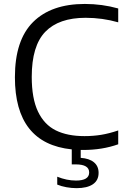

<svg xmlns="http://www.w3.org/2000/svg" viewBox="-20 -770 660 998"><path d="M145 -370.5Q145 -258 177.5 -190Q210 -122 270.2 -92.2Q330.5 -62.5 419 -62.5Q464 -62.5 505.8 -69.2Q547.5 -76 594.5 -92V-20Q511.5 9.5 412.5 9.5H399.5V50.5Q444 53.5 468.2 73.5Q492.5 93.5 492.5 128.5Q492.5 167.5 462.8 187.8Q433 208 378 208Q352 208 325.5 203.2Q299 198.5 277.5 189.5V148.5Q327 168.5 375 168.5Q443.5 168.5 443.5 126.5Q443.5 84.5 374 84.5H353V6.5Q57.5 -24 57.5 -368.5Q57.5 -561.5 152 -655.5Q246.5 -749.5 421 -749.5Q510.5 -749.5 594.5 -726V-654Q512 -677.5 425 -677.5Q286 -677.5 215.5 -604.8Q145 -532 145 -370.5Z"/></svg>

Font: Encode Sans Semi Expanded
Style: Regular
Weight: 400
Width: 6
Designer: Multiple Designers
Foundry: Impallari Type
Version: Version 2.000